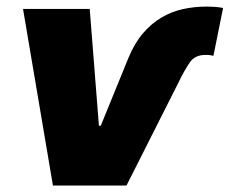

<svg xmlns="http://www.w3.org/2000/svg" viewBox="-20 -573 709 593"><path d="M51.1 -545.5H257.1L285.5 -184.7H291.2L376.4 -393.5Q395.2 -439.3 421.3 -469.8Q447.4 -500.4 478.7 -518.8Q509.9 -537.3 544.9 -544.9Q579.9 -552.6 616.5 -552.6Q649.9 -552.6 669 -548.3L639.2 -400.6Q634.9 -401.6 629.8 -402.5Q624.6 -403.4 615.1 -403.4Q583.1 -403.4 567.5 -382.1Q559.7 -371.1 549.9 -354Q540.1 -337 528.4 -312.5L370.7 0H143.5Z"/></svg>

Font: Inter P Black
Style: Italic
Weight: 900
Italic angle: -9.40001°
Designer: Rasmus Andersson
Foundry: rsms
Version: Version 3.018;git-588b23468